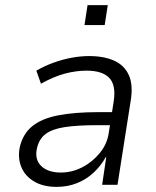

<svg xmlns="http://www.w3.org/2000/svg" viewBox="-20 -722 608 750"><path d="M201 8Q149 8 113.5 -13Q78 -34 63.5 -69Q49 -104 57 -146Q69 -199 106 -229Q143 -259 207.5 -271.5Q272 -284 366 -284H430L422 -233H357Q282 -233 233 -225.5Q184 -218 158 -198.5Q132 -179 124 -141Q115 -98 141.5 -73Q168 -48 218 -48Q261 -48 301 -68.5Q341 -89 370 -124.5Q399 -160 405 -204L424 -325Q434 -389 407 -417.5Q380 -446 318 -446Q277 -446 233.5 -434.5Q190 -423 140 -395L122 -446Q155 -465 190 -477.5Q225 -490 260 -496.5Q295 -503 328 -503Q386 -503 426 -485Q466 -467 483.5 -428Q501 -389 490 -325L439 0H379L395 -108H393Q374 -74 345.5 -47.5Q317 -21 280.5 -6.5Q244 8 201 8ZM310 -624 322 -702H401L389 -624Z"/></svg>

Font: Nunito Sans 7pt SemiCondensed Light
Style: Italic
Weight: 300
Width: 4
Italic angle: -9°
Designer: Vernon Adams
Foundry: Vernon Adams
Version: Version 3.101;gftools[0.9.27]